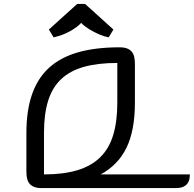

<svg xmlns="http://www.w3.org/2000/svg" viewBox="-20 -962 991 982"><path d="M670 -437Q670 -295 627 -206.5Q584 -118 495 -70H951Q951 -48 945 -34.5Q939 -21 929 -13.5Q919 -6 906.5 -3Q894 0 881 0H194Q169 0 153.5 -6.5Q138 -13 129.5 -24.5Q121 -36 118 -51.5Q115 -67 115 -84V-282Q115 -397 144 -480Q173 -563 231.5 -616Q290 -669 379.5 -694.5Q469 -720 591 -720Q616 -720 631.5 -713.5Q647 -707 655.5 -695.5Q664 -684 667 -668.5Q670 -653 670 -636ZM205 -70Q305 -70 376 -91.5Q447 -113 492.5 -157.5Q538 -202 559 -271.5Q580 -341 580 -437V-640Q480 -640 409 -620Q338 -600 292.5 -557Q247 -514 226 -446Q205 -378 205 -282ZM536 -771Q514 -775 492.5 -784Q471 -793 452 -803.5Q433 -814 418 -825Q403 -836 395 -845Q377 -824 338.5 -802.5Q300 -781 254 -771L230 -811L375 -942H415L560 -811Z"/></svg>

Font: Warnes
Style: Regular
Weight: 400
Designer: Eduardo Rodriguez Tunni
Foundry: Eduardo Rodriguez Tunni
Version: Version 1.001